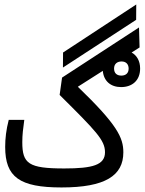

<svg xmlns="http://www.w3.org/2000/svg" viewBox="-20 -826 640 849"><path d="M252 2.9C445.3 2.9 525.4 -49.3 525.4 -152.3C525.4 -217.3 499 -273.9 324.2 -442.4L434.6 -512.7C438.5 -467.8 469.2 -440.9 515.6 -440.9C564 -440.9 599.6 -469.7 599.6 -522.9C599.6 -556.6 585 -581.1 562 -593.8L597.2 -616.2L594.7 -704.6L254.4 -482.9L243.7 -406.2C404.3 -246.6 444.3 -206.5 444.3 -152.8C444.3 -96.2 389.2 -81.1 264.2 -81.1C106.4 -81.1 78.6 -102.1 78.6 -197.3C78.6 -230.5 82 -255.9 87.4 -295.9H18.6C7.3 -252.4 2.9 -213.4 2.9 -176.3C2.9 -43 66.4 2.9 252 2.9ZM258.3 -527.3 582 -738.3 582.5 -806.2 258.8 -593.8ZM516.6 -491.7C497.1 -491.7 484.4 -502 484.4 -522.9C484.4 -543 497.6 -554.2 517.6 -554.2C537.1 -554.2 548.8 -542.5 548.8 -522.5C548.8 -502.4 536.1 -491.7 516.6 -491.7Z"/></svg>

Font: Cascadia Mono PL SemiLight
Style: Regular
Weight: 350
Monospace: yes
Designer: Aaron Bell
Foundry: Saja Typeworks
Version: Version 2404.023